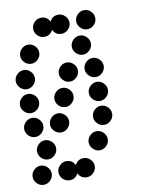

<svg xmlns="http://www.w3.org/2000/svg" viewBox="-79 -736 590 791"><g transform="rotate(-10 216.0 -340.0)"><path d="M148 -80Q173 -80 184 -57Q195 -80 220 -80Q236 -80 248 -68Q260 -56 260 -40Q260 -24 248 -12Q236 0 220 0Q195 0 184 -23Q173 0 148 0Q132 0 120 -12Q108 -24 108 -40Q108 -56 120 -68Q132 -80 148 -80ZM12 -12Q0 -24 0 -40Q0 -56 12 -68Q24 -80 40 -80Q56 -80 68 -68Q80 -56 80 -40Q80 -24 68 -12Q56 0 40 0Q24 0 12 -12ZM264 -112Q252 -124 252 -140Q252 -156 264 -168Q276 -180 292 -180Q308 -180 320 -168Q332 -156 332 -140Q332 -124 320 -112Q308 -100 292 -100Q276 -100 264 -112ZM48 -112Q36 -124 36 -140Q36 -156 48 -168Q60 -180 76 -180Q92 -180 104 -168Q116 -156 116 -140Q116 -124 104 -112Q92 -100 76 -100Q60 -100 48 -112ZM300 -212Q288 -224 288 -240Q288 -256 300 -268Q312 -280 328 -280Q344 -280 356 -268Q368 -256 368 -240Q368 -224 356 -212Q344 -200 328 -200Q312 -200 300 -212ZM120 -212Q108 -224 108 -240Q108 -256 120 -268Q132 -280 148 -280Q164 -280 176 -268Q188 -256 188 -240Q188 -224 176 -212Q164 -200 148 -200Q132 -200 120 -212ZM12 -212Q0 -224 0 -240Q0 -256 12 -268Q24 -280 40 -280Q56 -280 68 -268Q80 -256 80 -240Q80 -224 68 -212Q56 -200 40 -200Q24 -200 12 -212ZM300 -312Q288 -324 288 -340Q288 -356 300 -368Q312 -380 328 -380Q344 -380 356 -368Q368 -356 368 -340Q368 -324 356 -312Q344 -300 328 -300Q312 -300 300 -312ZM156 -312Q144 -324 144 -340Q144 -356 156 -368Q168 -380 184 -380Q200 -380 212 -368Q224 -356 224 -340Q224 -324 212 -312Q200 -300 184 -300Q168 -300 156 -312ZM12 -312Q0 -324 0 -340Q0 -356 12 -368Q24 -380 40 -380Q56 -380 68 -368Q80 -356 80 -340Q80 -324 68 -312Q56 -300 40 -300Q24 -300 12 -312ZM300 -412Q288 -424 288 -440Q288 -456 300 -468Q312 -480 328 -480Q344 -480 356 -468Q368 -456 368 -440Q368 -424 356 -412Q344 -400 328 -400Q312 -400 300 -412ZM192 -412Q180 -424 180 -440Q180 -456 192 -468Q204 -480 220 -480Q236 -480 248 -468Q260 -456 260 -440Q260 -424 248 -412Q236 -400 220 -400Q204 -400 192 -412ZM12 -412Q0 -424 0 -440Q0 -456 12 -468Q24 -480 40 -480Q56 -480 68 -468Q80 -456 80 -440Q80 -424 68 -412Q56 -400 40 -400Q24 -400 12 -412ZM264 -512Q252 -524 252 -540Q252 -556 264 -568Q276 -580 292 -580Q308 -580 320 -568Q332 -556 332 -540Q332 -524 320 -512Q308 -500 292 -500Q276 -500 264 -512ZM48 -512Q36 -524 36 -540Q36 -556 48 -568Q60 -580 76 -580Q92 -580 104 -568Q116 -556 116 -540Q116 -524 104 -512Q92 -500 76 -500Q60 -500 48 -512ZM300 -612Q288 -624 288 -640Q288 -656 300 -668Q312 -680 328 -680Q344 -680 356 -668Q368 -656 368 -640Q368 -624 356 -612Q344 -600 328 -600Q312 -600 300 -612ZM148 -680Q173 -680 184 -657Q195 -680 220 -680Q236 -680 248 -668Q260 -656 260 -640Q260 -624 248 -612Q236 -600 220 -600Q195 -600 184 -623Q173 -600 148 -600Q132 -600 120 -612Q108 -624 108 -640Q108 -656 120 -668Q132 -680 148 -680Z"/></g></svg>

Font: Dotrice Condensed
Style: Regular
Weight: 400
Width: 2
Monospace: yes
Designer: Paul Flo Williams
Foundry: His Deeds Are Dust
Version: Version 1.001